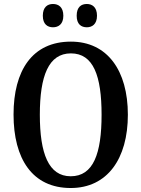

<svg xmlns="http://www.w3.org/2000/svg" viewBox="-20 -934 710 964"><path d="M416 -797C442 -797 467 -812 467 -855C467 -899 442 -914 416 -914C388 -914 365 -899 365 -855C365 -812 388 -797 416 -797ZM246 -797C273 -797 298 -812 298 -855C298 -899 273 -914 246 -914C219 -914 195 -899 195 -855C195 -812 219 -797 246 -797ZM335 10C519 10 622 -137 622 -358C622 -580 519 -725 336 -725C142 -725 48 -580 48 -359C48 -137 142 10 335 10ZM335 -49C224 -49 180 -163 180 -358C180 -553 224 -666 336 -666C449 -666 490 -553 490 -358C490 -163 449 -49 335 -49Z"/></svg>

Font: Noto Serif Armenian Condensed SemiBold
Style: Regular
Weight: 600
Width: 3
Designer: Monotype Design Team
Foundry: Monotype Imaging Inc.
Version: Version 2.008